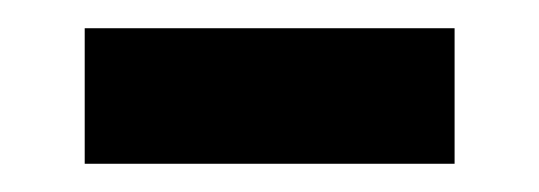

<svg xmlns="http://www.w3.org/2000/svg" viewBox="-20 -375 382 136"><path d="M302 -259H40V-355H302Z"/></svg>

Font: Repo
Style: DemiBold
Weight: 600
Designer: Stefan Peev
Foundry: Context Ltd
Version: Version 001.000